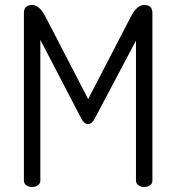

<svg xmlns="http://www.w3.org/2000/svg" viewBox="-20 -751 708 771"><path d="M526 -588 360 -274Q349 -253 333 -253Q318 -253 307 -274L142 -591V-26Q142 -14 132 -7Q122 0 109 0Q95 0 85.5 -7Q76 -14 76 -26V-699Q76 -731 109 -731Q138 -731 162 -685L334 -353L506 -685Q530 -731 559 -731Q592 -731 592 -699V-26Q592 -14 582.5 -7Q573 0 559 0Q546 0 536 -7Q526 -14 526 -26Z"/></svg>

Font: Dosis
Style: Book
Weight: 400
Designer: EdgarTolentino, PabloImpallari, IginoMarini
Foundry: EdgarTolentino, PabloImpallari, IginoMarini
Version: Version 1.007